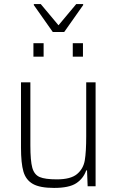

<svg xmlns="http://www.w3.org/2000/svg" viewBox="-20 -914 573 942"><path d="M83 -190V-510H129V-201Q129 -125 138.5 -91Q148 -57 174.5 -45.5Q201 -34 259 -34Q327 -34 358 -60Q389 -86 396 -127.5Q403 -169 403 -246V-510H449V0H410L407 -78H403Q389 -38 354 -15Q319 8 245 8Q176 8 141.5 -11.5Q107 -31 95 -72Q83 -113 83 -190ZM144 -636V-702H194V-636ZM337 -636V-702H387V-636ZM239 -757 146 -889V-894H180L267 -790L354 -894H388V-889L295 -757Z"/></svg>

Font: Saira Semi Condensed ExtraLight
Style: Regular
Weight: 200
Width: 4
Designer: Hector Gatti with collaboration of the Omnibus-Type team
Foundry: Omnibus-Type
Version: Version 1.001; ttfautohint (v1.8)